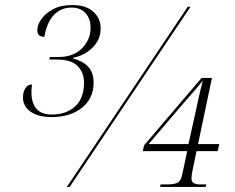

<svg xmlns="http://www.w3.org/2000/svg" viewBox="-20 -741 933 761"><path d="M184 -277Q131 -277 101 -298.5Q71 -320 71 -355Q71 -375 80 -390.5Q89 -406 107 -406Q99 -350 118 -318.5Q137 -287 185 -287Q242 -287 277.5 -319Q313 -351 313 -414Q313 -453 288 -479Q263 -505 205 -505H175L178 -515H211Q271 -515 305 -549.5Q339 -584 339 -631Q339 -667 319 -689Q299 -711 263 -711Q221 -711 193 -681Q165 -651 156 -595Q145 -595 136.5 -600Q128 -605 128 -622Q128 -643 144.5 -666Q161 -689 191.5 -705Q222 -721 266 -721Q321 -721 350 -694.5Q379 -668 379 -629Q379 -584 347 -552.5Q315 -521 270 -512V-509Q306 -500 328.5 -477.5Q351 -455 351 -413Q351 -351 305 -314Q259 -277 184 -277ZM245 0 724 -714H735L256 0ZM615 0 616 -10H640Q673 -10 685 -17.5Q697 -25 702 -48L722 -142H546L551 -165L779 -432H820L765 -170H849L843 -142H759L743 -65Q741 -55 740 -47Q739 -39 739 -32Q739 -10 774 -10H798L795 0ZM569 -170H727L754 -292Q760 -321 768.5 -358.5Q777 -396 784 -421Q772 -406 751.5 -382.5Q731 -359 710 -335Z"/></svg>

Font: Noto Serif Display SemiCondensed ExtraLight
Style: Italic
Weight: 200
Width: 4
Italic angle: -12°
Designer: Monotype Design Team
Foundry: Monotype Imaging Inc.
Version: Version 2.009